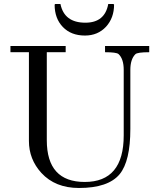

<svg xmlns="http://www.w3.org/2000/svg" viewBox="-20 -921 787 956"><path d="M723 -692V-661Q664 -661 654 -651Q629 -626 629 -573V-279Q629 -119 576 -54Q519 15 373 15Q255 15 186 -60Q124 -128 124 -219V-661H32V-692H307V-661H213V-223Q213 -15 402 -15Q596 -15 596 -247V-573Q596 -628 570 -652Q559 -661 503 -661V-692ZM545 -901 548 -898Q548 -832 508 -788Q467 -744 403 -744Q334 -744 293 -786.5Q252 -829 252 -898L255 -901H281Q300 -808 405 -808Q502 -808 519 -901Z"/></svg>

Font: GFS Didot
Style: Regular
Weight: 400
Designer: Takis Katsoulidis and George D. Matthiopoulos
Foundry: Takis Katsoulidis and George D. Matthiopoulos
Version: Version 1.0